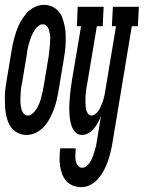

<svg xmlns="http://www.w3.org/2000/svg" viewBox="-40 -548 592 791"><path d="M69 8Q51 8 36 1Q21 -6 10 -18.5Q-1 -31 -7 -47Q-13 -63 -16 -80Q-19 -97 -19.5 -114.5Q-20 -132 -20 -149.5Q-20 -167 -17.5 -185Q-15 -203 -12 -221L8 -341Q11 -360 16 -380Q21 -400 27.5 -419.5Q34 -439 44.5 -458Q55 -477 69 -493Q83 -509 102 -518.5Q121 -528 141 -528Q159 -528 174.5 -521Q190 -514 201 -501.5Q212 -489 217.5 -473Q223 -457 226.5 -440Q230 -423 230.5 -405.5Q231 -388 230.5 -370.5Q230 -353 227.5 -335Q225 -317 222 -299L202 -179Q199 -160 194.5 -140Q190 -120 183 -100.5Q176 -81 166 -62Q156 -43 142 -27Q128 -11 108.5 -1.5Q89 8 69 8ZM74 -72Q83 -72 90.5 -77.5Q98 -83 104 -90.5Q110 -98 114.5 -106.5Q119 -115 122.5 -123.5Q126 -132 128 -140.5Q130 -149 132.5 -157.5Q135 -166 136.5 -175Q138 -184 140 -193L160 -313Q161 -322 162.5 -331.5Q164 -341 164.5 -351Q165 -361 166 -370.5Q167 -380 167 -389Q167 -398 165.5 -407.5Q164 -417 161.5 -425.5Q159 -434 152.5 -441Q146 -448 137 -448Q128 -448 120 -442.5Q112 -437 106.5 -429.5Q101 -422 96.5 -413.5Q92 -405 88.5 -396.5Q85 -388 82.5 -379.5Q80 -371 77.5 -362.5Q75 -354 73.5 -345Q72 -336 71 -327L51 -207Q49 -198 47.5 -188.5Q46 -179 45.5 -169Q45 -159 44.5 -149.5Q44 -140 44 -131Q44 -122 45.5 -112.5Q47 -103 49.5 -94.5Q52 -86 58.5 -79Q65 -72 74 -72ZM296 223Q277 223 260.5 216.5Q244 210 233 197.5Q222 185 216 169Q210 153 207.5 135Q205 117 205.5 99.5Q206 82 208 63H272Q271 75 270.5 87.5Q270 100 271.5 111.5Q273 123 280 133Q287 143 299 143Q311 143 320 133.5Q329 124 335 113Q341 102 344.5 91Q348 80 351.5 68.5Q355 57 357 45.5Q359 34 361 22L376 -70Q371 -56 364 -43.5Q357 -31 347.5 -19Q338 -7 324.5 0.5Q311 8 298 8Q281 8 270.5 -3.5Q260 -15 255 -29Q250 -43 248 -59Q246 -75 245.5 -91Q245 -107 246 -123Q247 -139 248.5 -155.5Q250 -172 252 -188Q254 -204 257 -221L294 -440H277L280 -520H387L383 -440H359L320 -207Q318 -198 316.5 -188.5Q315 -179 314 -169.5Q313 -160 312.5 -151Q312 -142 312 -132.5Q312 -123 312.5 -114Q313 -105 315 -96Q317 -87 322.5 -79.5Q328 -72 338 -72Q345 -72 352 -77.5Q359 -83 364 -89.5Q369 -96 372.5 -104Q376 -112 379.5 -119.5Q383 -127 385 -134.5Q387 -142 389 -150Q391 -158 392.5 -166Q394 -174 395 -182L438 -440H421L425 -520H532L528 -440H503L424 36Q421 55 416.5 74.5Q412 94 405.5 113Q399 132 389.5 151Q380 170 366 186.5Q352 203 333.5 213Q315 223 296 223Z"/></svg>

Font: Iosevka Curly Slab Medium
Style: Italic
Weight: 500
Italic angle: -9°
Monospace: yes
Designer: Belleve Invis
Foundry: Belleve Invis
Version: Version 22.1.2; ttfautohint (v1.8.4)